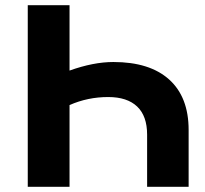

<svg xmlns="http://www.w3.org/2000/svg" viewBox="-20 -720 789 740"><path d="M707 -219V0H547V-201Q547 -273 508.5 -309.5Q470 -346 397 -346Q318 -346 248 -315V0H87V-700H248V-448Q340 -481 417 -481Q557 -481 632 -413.5Q707 -346 707 -219Z"/></svg>

Font: CMG Sans
Style: Bold
Weight: 700
Designer: Julieta Ulanovsky
Foundry: Julieta Ulanovsky
Version: Version 7.200